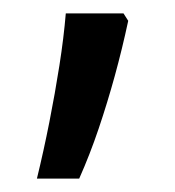

<svg xmlns="http://www.w3.org/2000/svg" viewBox="-20 -134 261 286"><path d="M171 -103Q162 -61 151 -21Q140 19 127 57.5Q114 96 98 132H35Q45 91 53.5 48Q62 5 68.5 -36.5Q75 -78 78 -114H164Z"/></svg>

Font: Noto Sans Display ExtraCondensed
Style: Regular
Weight: 400
Width: 2
Version: Version 2.003